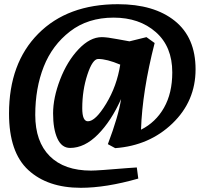

<svg xmlns="http://www.w3.org/2000/svg" viewBox="-20 -687 968 915"><path d="M314 18Q274 18 253.5 -27Q233 -72 233 -146.5Q233 -221 266.5 -308Q300 -395 354.5 -452.5Q409 -510 465 -510Q490 -510 539 -500.5Q588 -491 597 -490L678 -510L717 -482Q658 -252 652 -69Q722 -104 761.5 -173.5Q801 -243 801 -342Q801 -465 722.5 -534Q644 -603 521.5 -603Q399 -603 314 -537.5Q229 -472 188.5 -369.5Q148 -267 148 -139.5Q148 -12 217 57Q286 126 414 126Q446 126 588 114L632 111L639 164Q485 208 365 208Q207 208 115 123.5Q23 39 23 -146Q23 -386 162.5 -526.5Q302 -667 542 -667Q714 -667 813 -587.5Q912 -508 912 -356.5Q912 -205 802 -99Q692 7 529 19L494 0Q545 -135 557 -215Q510 -110 446.5 -46Q383 18 314 18ZM448 -406Q421 -406 396.5 -331.5Q372 -257 372 -171Q372 -109 399 -109Q435 -109 486 -193Q537 -277 553 -379Q489 -406 448 -406Z"/></svg>

Font: Andada SC
Style: Bold Italic
Weight: 700
Italic angle: -8.29999°
Designer: Carolina Giovagnoli
Foundry: Carolina Giovagnoli
Version: Version 1.003